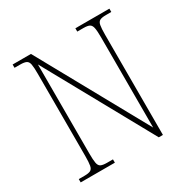

<svg xmlns="http://www.w3.org/2000/svg" viewBox="-161 -860 990 1007"><g transform="rotate(-30 334.0 -357.0)"><path d="M45 0V-20H79Q104 -20 116 -26Q128 -32 131.5 -51Q135 -70 135 -108V-606Q135 -645 131.5 -663.5Q128 -682 116 -688Q104 -694 79 -694H45V-714H156L518 -59V-606Q518 -645 514 -663.5Q510 -682 498.5 -688Q487 -694 462 -694H425V-714H631V-694H599Q574 -694 562 -688Q550 -682 546.5 -663.5Q543 -645 543 -606V0H518L160 -648V-108Q160 -70 163.5 -51Q167 -32 179 -26Q191 -20 216 -20H252V0Z"/></g></svg>

Font: Noto Serif Tamil SemiCondensed Thin
Style: Italic
Weight: 100
Width: 4
Italic angle: -12°
Designer: Indian Type Foundry, Tom Grace, and the Monotype Design Team
Foundry: Monotype Imaging Inc.
Version: Version 2.003; ttfautohint (v1.8.4.7-5d5b)